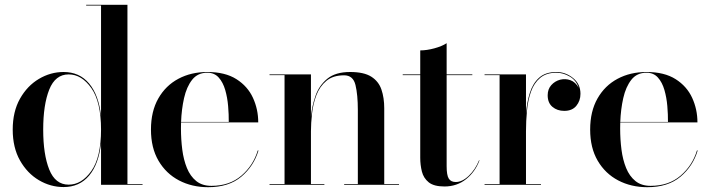

<svg xmlns="http://www.w3.org/2000/svg" viewBox="-20 -770 2955 800"><path d="M574 -3V0H401V-173.1Q391.2 -85.5 351.1 -38.1Q311 9.4 245 9.4Q190.5 9.4 142.1 -19.2Q93.6 -47.8 63.3 -101.4Q33 -155 33 -230Q33 -305 63.3 -358.8Q93.6 -412.5 142.1 -441.2Q190.5 -470 245 -470Q311 -470 351.1 -422.3Q391.2 -374.6 401 -287V-747H339V-750H511V-3ZM401 -230Q401 -345.5 360.6 -402.8Q320.2 -460 266 -460Q210.5 -460 185.2 -396.8Q160 -333.5 160 -230Q160 -126.5 185.2 -63.6Q210.5 -0.6 266 -0.6Q320.2 -0.6 360.6 -57.6Q401 -114.5 401 -230Z M1057 -143Q1037.5 -77.8 985.5 -33.9Q933.5 10 847.2 10Q779.8 10 725.8 -18.3Q671.9 -46.6 640.4 -100.3Q609 -154 609 -230Q609 -306 639.6 -359.7Q670.1 -413.4 723.2 -441.7Q776.2 -470 843.8 -470Q918.2 -470 965.1 -440.2Q1012 -410.4 1034 -362.4Q1056 -314.5 1056 -260H734.4Q734 -247.2 734 -234Q734 -189 739.5 -146.4Q745 -103.9 758.9 -69.8Q772.8 -35.8 797.6 -15.7Q822.4 4.4 861 4.4Q936.2 4.4 985.8 -38.1Q1035.2 -80.5 1054 -143ZM843.8 -467Q803.8 -467 780.6 -437.6Q757.4 -408.1 746.9 -361.2Q736.4 -314.4 734.5 -262H933.2Q933.5 -292.8 930.5 -328.2Q927.5 -363.6 918.4 -395.2Q909.2 -426.9 891.3 -446.9Q873.4 -467 843.8 -467Z M1103 -3H1165.6V-457H1103V-460H1275.6V-283.9Q1279.8 -328.1 1294.7 -371Q1309.6 -413.9 1343.7 -441.9Q1377.8 -470 1439 -470Q1496.5 -470 1527.2 -450.4Q1557.9 -430.8 1569.4 -396.6Q1581 -362.5 1581 -319V-3H1642.6V0H1414V-3H1471V-312Q1471 -375 1461.2 -415.6Q1451.5 -456.2 1413.8 -456.2Q1367.4 -456.2 1339.8 -433Q1312.1 -409.8 1298.3 -373.5Q1284.5 -337.2 1280.1 -297.1Q1275.6 -256.9 1275.6 -223V-3H1331.6V0H1103Z M1978 -102Q1960 -54 1921.9 -23.5Q1883.8 7 1832 7Q1788 7 1766.4 -10.3Q1744.9 -27.6 1737.9 -55.1Q1731 -82.5 1731 -113V-457H1658V-460H1731V-560Q1758 -560 1789.8 -568.6Q1821.5 -577.2 1841 -590V-460H1948V-457H1841V-77.4Q1841 -39.9 1849.9 -25.8Q1858.8 -11.6 1879 -11.6Q1906 -11.6 1933.2 -37.6Q1960.5 -63.5 1976 -102Z M1999 -3H2061.6V-457H1999V-460H2171.6V-297.9Q2175.5 -344.5 2187.9 -383.7Q2200.2 -422.9 2226.6 -446.4Q2253 -470 2298.6 -470Q2336.1 -470 2367.4 -445.1Q2398.6 -420.2 2398.6 -379Q2398.6 -350 2381.3 -329Q2364 -308 2331 -308Q2301.8 -308 2281.9 -324.7Q2262 -341.4 2262 -373Q2262 -398.4 2276.9 -415.2Q2291.9 -432 2313.6 -437.8Q2335.4 -443.5 2356.8 -435.8Q2378.2 -428 2391.2 -404.2Q2380.8 -435.6 2353.6 -451.3Q2326.4 -467 2298.6 -467Q2256 -467 2230.6 -445.4Q2205.1 -423.9 2192.4 -388.1Q2179.8 -352.4 2175.7 -309.2Q2171.6 -266.1 2171.6 -223V-3H2234V0H1999Z M2887 -143Q2867.5 -77.8 2815.5 -33.9Q2763.5 10 2677.2 10Q2609.8 10 2555.8 -18.3Q2501.9 -46.6 2470.4 -100.3Q2439 -154 2439 -230Q2439 -306 2469.6 -359.7Q2500.1 -413.4 2553.2 -441.7Q2606.2 -470 2673.8 -470Q2748.2 -470 2795.1 -440.2Q2842 -410.4 2864 -362.4Q2886 -314.5 2886 -260H2564.4Q2564 -247.2 2564 -234Q2564 -189 2569.5 -146.4Q2575 -103.9 2588.9 -69.8Q2602.8 -35.8 2627.6 -15.7Q2652.4 4.4 2691 4.4Q2766.2 4.4 2815.8 -38.1Q2865.2 -80.5 2884 -143ZM2673.8 -467Q2633.8 -467 2610.6 -437.6Q2587.4 -408.1 2576.9 -361.2Q2566.4 -314.4 2564.5 -262H2763.2Q2763.5 -292.8 2760.5 -328.2Q2757.5 -363.6 2748.4 -395.2Q2739.2 -426.9 2721.3 -446.9Q2703.4 -467 2673.8 -467Z"/></svg>

Font: Bodoni* 72 Medium
Style: Regular
Weight: 500
Version: Version 1.002; ttfautohint (v0.97) -l 8 -r 50 -G 200 -x 14 -